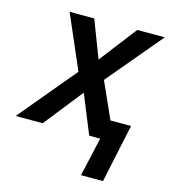

<svg xmlns="http://www.w3.org/2000/svg" viewBox="-137 -628 801 905"><g transform="rotate(15 263.5 -175.0)"><path d="M253.9 -189 104 0H-27.8L204.1 -277.8L90.8 -540H210.9L280.8 -357.9L420.9 -540H555.2L330.1 -272L409.2 -95.2H509.8L449.2 189.9H341.8L384.8 0H331.1Z"/></g></svg>

Font: Open Sans Semibold
Style: Italic
Weight: 600
Italic angle: -12°
Foundry: Ascender Corporation
Version: Version 1.10